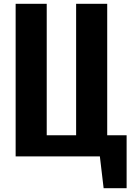

<svg xmlns="http://www.w3.org/2000/svg" viewBox="-20 -830 712 1019"><path d="M530 169 510 0H63V-810H228V-112H384V-810H549V-112H652V169Z"/></svg>

Font: Oswald SemiBold
Style: Regular
Weight: 600
Designer: Vernon Adams
Foundry: Vernon Adams
Version: Version 4.100; ttfautohint (v1.8.1.43-b0c9)